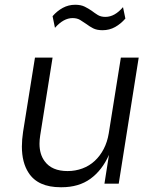

<svg xmlns="http://www.w3.org/2000/svg" viewBox="-20 -772 660 807"><path d="M235 15Q139 15 100 -46Q72 -89 72 -156Q72 -185 77 -218L127 -530H201L149 -203Q146 -184 146 -168Q146 -123 168 -94Q198 -53 264 -53Q297 -53 326.5 -64Q356 -75 378.5 -96Q401 -117 416 -146Q431 -175 437 -211L488 -530H563L479 0H419L438 -121Q409 -56 360 -20.5Q311 15 239 15ZM411 -645Q387 -645 371.5 -653Q356 -661 343 -671Q330 -680 317 -688Q304 -696 285 -696Q247 -696 211 -655L201 -704Q220 -726 244 -739Q268 -752 296 -752Q320 -752 336 -744Q352 -736 365 -727Q378 -717 391 -709Q404 -701 423 -701Q443 -701 461.5 -711.5Q480 -722 497 -742L507 -694Q488 -672 464 -658.5Q440 -645 411 -645Z"/></svg>

Font: Sora Light
Style: Italic
Weight: 300
Designer: Jonathan Barnbrook, Juli√°n Moncada
Version: Version 1.000